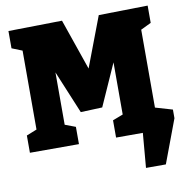

<svg xmlns="http://www.w3.org/2000/svg" viewBox="-96 -803 1070 1095"><g transform="rotate(-10 439.5 -255.0)"><path d="M771 -581V-130L870 -101V-51L776 200H661L678 0H523V-100L583 -123V-425L475 -183L350 -178L247 -426V-123L308 -100V0H24V-100L84 -124V-581L24 -605V-705L335 -710L437 -415L547 -705L831 -710V-610Z"/></g></svg>

Font: Bitter Pro Black
Style: Regular
Weight: 900
Designer: Sol Matas, and Bitter project Authors
Foundry: Sol Matas
Version: Version 1.010